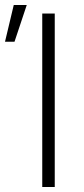

<svg xmlns="http://www.w3.org/2000/svg" viewBox="-70 -751 338 768"><path d="M-12 -584H-50L-15 -731H37ZM149 -3H99V-697H149Z"/></svg>

Font: LXGW 975 Gothic SC 200W
Style: Regular
Weight: 200
Version: Version 2.01;February 25, 2021